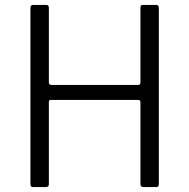

<svg xmlns="http://www.w3.org/2000/svg" viewBox="-20 -762 771 782"><path d="M187 -355Q179 -355 179 -347V-12Q179 0 166 0H116Q109 0 106.5 -3Q104 -6 104 -12V-730Q104 -742 115 -742H169Q179 -742 179 -730V-427Q179 -416 190 -416H542Q552 -416 552 -426V-731Q552 -742 561 -742H616Q627 -742 627 -730V-12Q627 -6 624.5 -3Q622 0 615 0H565Q552 0 552 -12V-346Q552 -355 543 -355Z"/></svg>

Font: Libre Franklin Thin Light
Style: Regular
Weight: 300
Version: Version 3.000